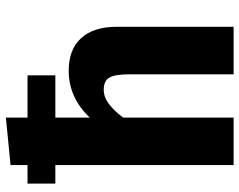

<svg xmlns="http://www.w3.org/2000/svg" viewBox="-101 -716 817 655"><g transform="rotate(-90 307.5 -388.5)"><path d="M377.9 -703.1V-608.2H233.8V-490.8Q302.1 -562.6 393.8 -562.6Q466.7 -562.6 505.1 -520Q543.6 -477.4 543.6 -400V0H381.5V-354.9Q381.5 -404.1 370.5 -423.6Q359.5 -443.1 329.2 -443.1Q303.6 -443.1 280.3 -425.4Q256.9 -407.7 233.8 -376.9V0H71.8V-608.2H8.7V-703.1H71.8V-761L233.8 -776.9V-703.1Z"/></g></svg>

Font: FiraCode Nerd Font Mono
Style: Bold
Weight: 700
Monospace: yes
Designer: Carrois Corporate, Edenspiekermann AG, Nikita Prokopov
Foundry: Carrois Corporate, Edenspiekermann AG, Nikita Prokopov
Version: Version 6.002;Nerd Fonts 3.3.0